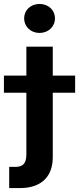

<svg xmlns="http://www.w3.org/2000/svg" viewBox="-81 -753 402 977"><path d="M53.2 -515.6V-368.2H-61V-281.2H53.2V32.2C53.2 77.6 36.6 96.2 -2 96.2H-34.2V204.1H20C129.9 204.1 187.5 145 187.5 47.4V-281.2H301.3V-368.2H187.5V-515.6ZM120.1 -585.4C165 -585.4 198.7 -617.2 198.7 -659.7C198.7 -701.7 165 -732.9 120.1 -732.9C75.2 -732.9 42 -701.7 42 -659.7C42 -617.2 75.2 -585.4 120.1 -585.4Z"/></svg>

Font: Raveo Display Display SemiBold
Style: Regular
Weight: 600
Designer: Jakub Foglar, Rasmus Andersson (Inter)
Foundry: Jakubfoglar.com
Version: Version 1.100;Glyphs 3.2.3 (3260)